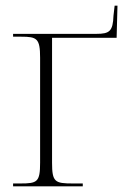

<svg xmlns="http://www.w3.org/2000/svg" viewBox="-20 -655 449 675"><path d="M26 0H271V-10H236C173 -10 163 -15 163 -83V-522H390L393 -635H383L379 -600C377 -545 365 -536 319 -536H26V-526H54C110 -526 121 -520 121 -452V-83C121 -15 111 -10 52 -10H26Z"/></svg>

Font: Noto Serif Display SemiCondensed ExtraLight
Style: Regular
Weight: 200
Width: 4
Designer: Monotype Design Team
Foundry: Monotype Imaging Inc.
Version: Version 2.009